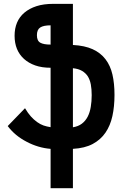

<svg xmlns="http://www.w3.org/2000/svg" viewBox="-20 -780 642 1008"><path d="M245.6 1.5Q213.4 -1 181.4 -10.5Q149.4 -20 120.1 -35.6Q89.8 -51.3 65.2 -71.5Q40.5 -91.8 20.5 -118.2L111.3 -211.9Q127 -185.5 142.1 -168.7Q157.2 -151.9 174.8 -139.2Q191.9 -127 208.3 -121.3Q224.6 -115.7 245.6 -112.3V-424.3Q199.7 -424.3 165 -436.5Q130.4 -448.7 106 -470.7Q56.6 -515.6 56.6 -592.3Q56.6 -630.4 69.3 -660.9Q82 -691.4 107.9 -713.4Q133.8 -735.4 171.4 -747.6Q209 -759.8 260.7 -759.8H362.8V-543.9Q424.8 -540.5 466.3 -521.7Q507.8 -502.9 533.7 -469.2Q559.6 -435.5 570.3 -388.7Q581.1 -341.8 581.1 -281.7Q581.1 -220.7 570.1 -170.7Q559.1 -120.6 533.7 -83.5Q508.3 -46.4 466.8 -24.2Q425.3 -2 362.8 1.5V208H245.6ZM245.6 -647Q208.5 -647 191.2 -635.7Q173.8 -624.5 173.8 -595.2Q173.8 -565.9 191.4 -555.9Q209 -545.9 245.6 -545.9ZM362.8 -111.8Q390.6 -116.2 409.7 -130.6Q428.7 -145 440.4 -167.5Q451.7 -189.5 456.5 -218.5Q461.4 -247.6 461.4 -280.3Q461.4 -312 456.8 -336.7Q452.1 -361.3 440.9 -379.4Q429.7 -396.5 410.9 -407.7Q392.1 -418.9 362.8 -421.9Z"/></svg>

Font: Hack
Style: Bold
Weight: 700
Monospace: yes
Designer: Christopher Simpkins
Foundry: Christopher Simpkins
Version: Version 2.017